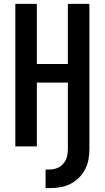

<svg xmlns="http://www.w3.org/2000/svg" viewBox="-20 -755 540 990"><path d="M215 215V119H236Q256 119 275 111.5Q294 104 307 88.5Q320 73 325 53.5Q330 34 330 13V-329H170V0H59V-735H170V-425H330V-735H441V13Q441 41 436 68Q431 95 418.5 119Q406 143 386 162.5Q366 182 341.5 194Q317 206 290 210.5Q263 215 236 215Z"/></svg>

Font: Iosevka
Style: Bold
Weight: 700
Monospace: yes
Designer: Belleve Invis
Foundry: Belleve Invis
Version: Version 32.5.0; ttfautohint (v1.8.4)